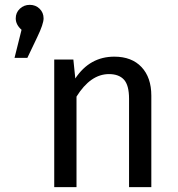

<svg xmlns="http://www.w3.org/2000/svg" viewBox="-20 -773 735 793"><path d="M160 -697Q160 -674 134 -620L93 -534H40L69 -650Q45 -671 45 -697Q45 -721 62 -737Q79 -753 103 -753Q127 -753 143.5 -737Q160 -721 160 -697ZM452 -539Q524 -539 564.5 -496Q605 -453 605 -378V0H513V-365Q513 -421 492 -444Q471 -467 430 -467Q354 -467 296 -374V0H204V-527H283L291 -449Q351 -539 452 -539Z"/></svg>

Font: Fira Sans
Style: Regular
Weight: 400
Designer: Carrois Corporate & Edenspiekermann AG
Foundry: Carrois Corporate GbR & Edenspiekermann AG
Version: Version 4.106;PS 004.106;hotconv 1.0.70;makeotf.lib2.5.58329